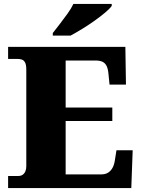

<svg xmlns="http://www.w3.org/2000/svg" viewBox="-20 -951 715 971"><path d="M21 0V-61H72Q86 -61 95 -67.5Q104 -74 108.5 -85Q113 -96 113 -110V-599Q113 -623 107 -634.5Q101 -646 91 -649.5Q81 -653 70 -653H21V-714H614L617 -523H534L529 -573Q527 -600 520 -615.5Q513 -631 499.5 -638Q486 -645 462 -645H312V-407H548V-339H312V-69H491Q513 -69 527 -78Q541 -87 549.5 -103Q558 -119 561 -141L569 -191H651L644 0ZM247 -784Q262 -803 282 -829Q302 -855 321.5 -882Q341 -909 351 -931H545V-921Q536 -908 512.5 -888Q489 -868 458 -846Q427 -824 395 -804.5Q363 -785 337 -771H247Z"/></svg>

Font: Noto Serif Armenian Black
Style: Regular
Weight: 900
Version: Version 2.007